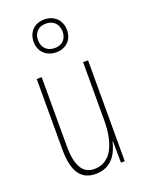

<svg xmlns="http://www.w3.org/2000/svg" viewBox="-150 -860 708 942"><g transform="rotate(-20 204.0 -389.5)"><path d="M205 -617C255 -617 291 -650 291 -702C291 -755 253 -789 203 -789C155 -789 117 -757 117 -703C117 -648 157 -617 205 -617ZM205 -639C162 -639 140 -668 140 -703C140 -740 162 -767 203 -767C243 -767 268 -741 268 -702C268 -664 244 -639 205 -639ZM337 -527H311V-228C311 -82 261 -15 185 -15C127 -15 95 -60 95 -167V-527H69V-159C69 -45 105 10 183 10C268 10 300 -54 314 -112H316L317 0H337Z"/></g></svg>

Font: Noto Sans Arabic UI XCn Th
Style: Regular
Weight: 100
Width: 2
Designer: Monotype Design Team, Nadine Chahine and Nizar Qandah
Foundry: Monotype Imaging Inc.
Version: Version 2.010